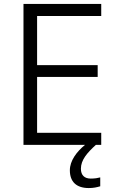

<svg xmlns="http://www.w3.org/2000/svg" viewBox="-20 -734 594 973"><path d="M390 121C390 77 421 41 466 0H493V-61H168V-344H475V-404H168V-653H493V-714H99V0H411C368 35 334 81 334 129C334 187 367 219 430 219C454 219 471 215 488 210V165C477 168 461 171 440 171C408 171 390 154 390 121Z"/></svg>

Font: Noto Sans Thaana Light
Style: Regular
Weight: 300
Designer: David Williams
Foundry: Google Inc.
Version: Version 3.001